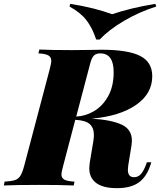

<svg xmlns="http://www.w3.org/2000/svg" viewBox="-68 -966 834 1000"><path d="M697 -121H720L716 -108Q696 -45 654.5 -15.5Q613 14 541 14Q469 14 433 -13Q397 -40 397 -90Q397 -98 399 -116L418 -230Q421 -248 421 -263Q421 -300 399.5 -319.5Q378 -339 324 -342L262 -106Q261 -101 256.5 -84Q252 -67 252 -57Q252 -39 267 -30.5Q282 -22 320 -20L316 0Q247 -3 138 -3Q12 -3 -48 0L-44 -20Q-8 -22 10 -28Q28 -34 38.5 -51Q49 -68 59 -106L190 -602Q199 -636 199 -649Q199 -668 184.5 -677Q170 -686 132 -688L137 -708Q195 -705 307 -705L403 -706Q424 -707 460 -707Q598 -707 661.5 -675Q725 -643 725 -569Q725 -478 640.5 -419.5Q556 -361 410 -348Q510 -342 564.5 -317.5Q619 -293 619 -233Q619 -225 617 -209L600 -105Q598 -87 598 -82Q598 -43 630 -43Q651 -43 665.5 -59Q680 -75 692 -107ZM402 -636 329 -359Q377 -361 421.5 -387Q466 -413 495 -464.5Q524 -516 524 -590Q524 -688 454 -688Q433 -688 421.5 -677Q410 -666 402 -636ZM741 -946 746 -932Q657 -904 578 -857.5Q499 -811 451 -760H433Q413 -821 382 -861Q351 -901 294 -932L298 -946Q370 -934 419.5 -921.5Q469 -909 516 -892Q613 -925 741 -946Z"/></svg>

Font: Playfair Display SC Black
Style: Italic
Weight: 900
Italic angle: -14°
Designer: Claus Eggers Sørensen
Foundry: Claus Eggers Sørensen
Version: Version 1.200; ttfautohint (v1.6)